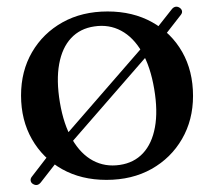

<svg xmlns="http://www.w3.org/2000/svg" viewBox="-20 -514 622 561"><path d="M76.2 23.5Q70.6 20.1 69.6 14.1Q68.5 8 73.1 2.2L148.6 -95.8L157 -101.3L408.1 -390.3L410.9 -397L482.1 -487.2Q486.7 -493 492.7 -494.2Q498.8 -495.3 504.7 -491.5Q510.5 -487.7 511.7 -482.1Q513 -476.4 508.4 -470.6L433.3 -374.2L426.5 -370.7L177 -83.9L173.6 -76.4L99.2 19Q89.1 31.5 76.2 23.5ZM294.5 -480.5Q368.1 -480.5 424.4 -449.2Q480.7 -417.8 512.4 -362.2Q544 -306.6 544 -233.8Q544 -163.4 511.8 -107.9Q479.6 -52.3 422.8 -20.3Q365.9 11.6 291 11.6Q217.4 11.6 161.2 -19.9Q105.1 -51.5 73.3 -107.3Q41.5 -163 41.5 -235.1Q41.5 -306.4 73.7 -361.7Q105.9 -417 162.8 -448.8Q219.6 -480.5 294.5 -480.5ZM329.8 -32.1Q371.6 -38.1 397.8 -66.3Q424 -94.4 432.7 -142.1Q441.5 -189.8 430.5 -254.3Q419.6 -319.3 394.6 -362.2Q369.7 -405.1 334 -424.2Q298.4 -443.3 255.7 -436.8Q213.9 -430.8 187.7 -402.6Q161.5 -374.5 152.9 -326.9Q144.2 -279.3 155 -214.6Q165.9 -149.8 191 -106.8Q216 -63.8 251.6 -44.8Q287.1 -25.8 329.8 -32.1Z"/></svg>

Font: Fraunces
Style: Regular
Weight: 900
Version: Version 1.000;[b76b70a41]